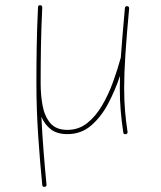

<svg xmlns="http://www.w3.org/2000/svg" viewBox="-20 -517 629 752"><path d="M485.8 -483.4Q476.1 -378.9 471.2 -304.7Q466.3 -230.5 466.3 -172.4Q466.3 -124 469.7 -83.3Q473.1 -42.5 479.5 -1Q481 6.3 473.1 8.3Q463.9 10.3 462.9 2Q456.5 -40 452.9 -81.8Q449.2 -123.5 449.2 -172.4Q449.2 -195.3 450.2 -220.2Q431.6 -164.6 404.1 -112.1Q376.5 -59.6 337.2 -25.6Q297.9 8.3 244.1 8.3Q203.6 8.3 179.4 -10.3Q155.3 -28.8 142.1 -59.6Q145.5 10.3 150.9 78.1Q156.2 146 162.1 205.6Q163.1 213.9 154.8 214.8Q146.5 215.8 145.5 207.5Q136.7 119.6 129.6 15.1Q122.6 -89.4 122.6 -190.9Q122.6 -265.1 123.8 -336.4Q125 -407.7 128.9 -488.8Q128.9 -496.6 137.2 -496.6Q145.5 -496.6 145.5 -487.8Q141.6 -406.7 140.4 -335.9Q139.2 -265.1 139.2 -190.9Q139.2 -146 146.7 -104Q154.3 -62 176.8 -35.2Q199.2 -8.3 244.1 -8.3Q288.1 -8.3 321.5 -34.9Q355 -61.5 379.9 -104Q404.8 -146.5 422.6 -195.6Q440.4 -244.6 452.6 -289.6L453.1 -291Q456.1 -332 460 -380.1Q463.9 -428.2 469.2 -485.4Q470.2 -493.7 478.5 -492.7Q486.3 -491.7 485.8 -483.4Z"/></svg>

Font: Mikhak-FD Thin
Style: Regular
Weight: 100
Designer: Amin Abedi
Version: Version 3.2